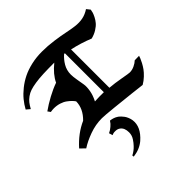

<svg xmlns="http://www.w3.org/2000/svg" viewBox="-298 -1048 1660 1660"><g transform="rotate(-45 531.5 -218.0)"><path d="M383.8 89.8Q408.7 78.6 431.2 59.1Q452.1 42.5 466.8 18.1Q508.8 22.9 538.1 43Q541 44.4 546.4 48.8Q551.8 53.2 561.8 63.5Q571.8 73.7 580.6 85.9Q589.4 98.1 597.2 116.7Q605 135.3 607.9 154.8Q620.6 245.6 526.9 328.1Q472.7 374 392.1 383.8Q392.1 381.3 391.1 376Q390.1 370.6 390.1 368.2Q426.8 350.1 456.1 318.8Q467.8 306.2 474.6 297.6Q481.4 289.1 491.7 273.7Q502 258.3 507.1 241.7Q512.2 225.1 512.2 207Q512.2 151.4 479 127.9Q462.4 116.2 441.4 115Q420.4 113.8 409.2 117.2Q397.9 120.6 394 123Q393.6 120.6 389.6 108.4Q385.7 96.2 383.8 89.8ZM492.2 -190.9Q541.5 -194.3 603 -192.9V-668.9L594.2 -669.9Q559.1 -640.1 533.9 -597.4Q508.8 -554.7 508.8 -502.4Q508.8 -475.1 516.1 -433.6Q523.4 -392.1 528.3 -361.8Q533.2 -331.5 525.4 -285.4Q517.6 -239.3 492.2 -190.9ZM431.6 -45.9Q354 -45.9 278.8 -18.6Q203.6 8.8 151.9 43L107.9 0Q195.8 -98.1 301.8 -145Q377 -218.3 377.9 -306.2Q368.7 -319.8 355.2 -333.5Q341.8 -347.2 319.8 -363.5Q297.9 -379.9 266.1 -389.9Q234.4 -399.9 198.7 -399.9Q180.2 -399.9 158.2 -396L140.1 -420.9Q189.5 -456.5 252 -490.2Q314.5 -523.9 369.1 -543Q400.9 -611.8 481 -676.8Q401.9 -676.8 347.2 -674.6Q292.5 -672.4 248 -665.5Q203.6 -658.7 175.8 -649.4Q147.9 -640.1 124.3 -623Q100.6 -606 85.2 -586.2Q69.8 -566.4 53.2 -536.1L19 -564.9Q41 -605.5 70.6 -641.4Q100.1 -677.2 141.6 -710.4Q183.1 -743.7 231.4 -767.6Q279.8 -791.5 341.8 -805.7Q403.8 -819.8 472.2 -819.8Q542.5 -819.8 614.5 -809.8Q686.5 -799.8 734.6 -789.6Q782.7 -779.3 830.3 -773.2Q877.9 -767.1 920.2 -775.4Q962.4 -783.7 1002 -810.1L1027.8 -777.8Q1025.9 -764.2 1021.7 -749Q1017.6 -733.9 1005.4 -709.5Q993.2 -685.1 975.8 -664.6Q958.5 -644 927.2 -624.5Q896 -605 856.9 -595.2Q761.7 -633.8 664.1 -654.8V-186Q725.1 -181.2 797.4 -168Q869.6 -154.8 882.8 -154.8Q912.1 -154.8 940.9 -168.5Q969.7 -182.1 986.8 -199.2L1041 -200.2Q1037.1 -188.5 1032.2 -175.5Q1027.3 -162.6 1014.2 -137.7Q1001 -112.8 985.1 -90.6Q969.2 -68.4 942.6 -43.2Q916 -18.1 884.8 0Q848.6 -4.4 768.1 -13.7Q687.5 -22.9 574.5 -34.4Q461.4 -45.9 431.6 -45.9Z"/></g></svg>

Font: KJV1611
Style: Regular
Weight: 400
Version: Version 3.6.1